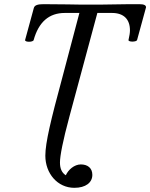

<svg xmlns="http://www.w3.org/2000/svg" viewBox="-20 -686 719 919"><path d="M336 213C390 213 422 188 422 151C422 118 399 101 367 101C336 101 307 126 295 153C276 141 267 121 267 92C267 60 281 -12 312 -127L446 -624H516C573 -624 602 -593 602 -541C602 -530 600 -515 595 -494C595 -484 633 -485 636 -494L679 -651C679 -661 669 -666 647 -666C613 -666 572 -666 531 -665C491 -664 454 -664 413 -664C371 -664 341 -664 303 -665C263 -665 222 -666 189 -666C162 -666 146 -662 142 -648L100 -494C100 -483 138 -484 141 -494C165 -581 215 -624 290 -624H360L277 -310C224 -114 197 -3 197 59C197 144 255 213 336 213Z"/></svg>

Font: Junicode Two Beta SemiCondensed Medium
Style: Italic
Weight: 500
Width: 4
Italic angle: -10°
Version: Version 1.063